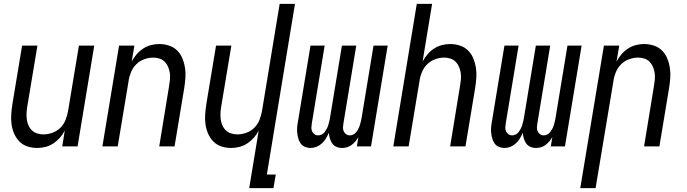

<svg xmlns="http://www.w3.org/2000/svg" viewBox="-20 -755 3540 990"><path d="M172 8Q146 8 121.5 0Q97 -8 80 -25.5Q63 -43 53 -66Q43 -89 39.5 -114.5Q36 -140 38 -166.5Q40 -193 44 -219L94 -520H173L121 -208Q118 -191 117 -174Q116 -157 118 -140.5Q120 -124 126.5 -109Q133 -94 144.5 -83Q156 -72 171.5 -67Q187 -62 204 -62Q227 -62 250.5 -70.5Q274 -79 291.5 -96.5Q309 -114 318 -137Q327 -160 331 -183L387 -520H466L380 0H301L314 -82Q304 -62 289 -45Q274 -28 255 -15.5Q236 -3 214.5 2.5Q193 8 172 8Z M508 0 594 -520H673L659 -438Q670 -458 684.5 -475Q699 -492 718 -504.5Q737 -517 758.5 -522.5Q780 -528 801 -528Q827 -528 851.5 -520Q876 -512 893.5 -494.5Q911 -477 920.5 -454Q930 -431 934 -405.5Q938 -380 936 -353.5Q934 -327 930 -301L880 0H801L852 -312Q855 -329 856.5 -346Q858 -363 855.5 -379.5Q853 -396 846.5 -411Q840 -426 829 -437Q818 -448 802.5 -453Q787 -458 770 -458Q747 -458 723.5 -449.5Q700 -441 682.5 -423.5Q665 -406 655.5 -383Q646 -360 643 -337L587 0Z M1265 215 1314 -82Q1304 -62 1289 -45Q1274 -28 1255 -15.5Q1236 -3 1214.5 2.5Q1193 8 1172 8Q1146 8 1121.5 0Q1097 -8 1080 -25.5Q1063 -43 1053 -66Q1043 -89 1039.5 -114.5Q1036 -140 1038 -166.5Q1040 -193 1044 -219L1094 -520H1173L1121 -208Q1118 -191 1117 -174Q1116 -157 1118 -140.5Q1120 -124 1126.5 -109Q1133 -94 1144.5 -83Q1156 -72 1171.5 -67Q1187 -62 1204 -62Q1227 -62 1250.5 -70.5Q1274 -79 1291.5 -96.5Q1309 -114 1318 -137Q1327 -160 1331 -183L1422 -735H1501L1356 145H1402L1390 215Z M1581 8Q1566 8 1552 2Q1538 -4 1530 -15.5Q1522 -27 1518 -41.5Q1514 -56 1512.5 -71Q1511 -86 1512.5 -101.5Q1514 -117 1517 -132L1581 -520H1654L1588 -120Q1586 -109 1585.5 -98.5Q1585 -88 1589 -78.5Q1593 -69 1601.5 -63Q1610 -57 1621 -57Q1630 -57 1639 -61.5Q1648 -66 1654 -74Q1660 -82 1664.5 -90.5Q1669 -99 1672 -108Q1675 -117 1677 -126Q1679 -135 1681 -144L1743 -520H1817L1751 -120Q1749 -109 1748.5 -98.5Q1748 -88 1752 -78.5Q1756 -69 1764.5 -63Q1773 -57 1783 -57Q1793 -57 1802 -61.5Q1811 -66 1817 -74Q1823 -82 1827.5 -90.5Q1832 -99 1835 -108Q1838 -117 1840 -126Q1842 -135 1844 -144L1906 -520H1979L1893 0H1820L1828 -49Q1822 -37 1813 -26.5Q1804 -16 1793.5 -8Q1783 0 1770 4Q1757 8 1744 8Q1728 8 1714.5 2Q1701 -4 1693 -15.5Q1685 -27 1681 -41Q1677 -55 1675 -70Q1669 -55 1660.5 -41Q1652 -27 1639.5 -15.5Q1627 -4 1612 2Q1597 8 1581 8Z M2008 0 2129 -735H2208L2159 -438Q2170 -458 2184.5 -475Q2199 -492 2218 -504.5Q2237 -517 2258.5 -522.5Q2280 -528 2301 -528Q2327 -528 2351.5 -520Q2376 -512 2393.5 -494.5Q2411 -477 2420.5 -454Q2430 -431 2434 -405.5Q2438 -380 2436 -353.5Q2434 -327 2430 -301L2380 0H2301L2352 -312Q2355 -329 2356.5 -346Q2358 -363 2355.5 -379.5Q2353 -396 2346.5 -411Q2340 -426 2329 -437Q2318 -448 2302.5 -453Q2287 -458 2270 -458Q2247 -458 2223.5 -449.5Q2200 -441 2182.5 -423.5Q2165 -406 2155.5 -383Q2146 -360 2143 -337L2087 0Z M2581 8Q2566 8 2552 2Q2538 -4 2530 -15.5Q2522 -27 2518 -41.5Q2514 -56 2512.5 -71Q2511 -86 2512.5 -101.5Q2514 -117 2517 -132L2581 -520H2654L2588 -120Q2586 -109 2585.5 -98.5Q2585 -88 2589 -78.5Q2593 -69 2601.5 -63Q2610 -57 2621 -57Q2630 -57 2639 -61.5Q2648 -66 2654 -74Q2660 -82 2664.5 -90.5Q2669 -99 2672 -108Q2675 -117 2677 -126Q2679 -135 2681 -144L2743 -520H2817L2751 -120Q2749 -109 2748.5 -98.5Q2748 -88 2752 -78.5Q2756 -69 2764.5 -63Q2773 -57 2783 -57Q2793 -57 2802 -61.5Q2811 -66 2817 -74Q2823 -82 2827.5 -90.5Q2832 -99 2835 -108Q2838 -117 2840 -126Q2842 -135 2844 -144L2906 -520H2979L2893 0H2820L2828 -49Q2822 -37 2813 -26.5Q2804 -16 2793.5 -8Q2783 0 2770 4Q2757 8 2744 8Q2728 8 2714.5 2Q2701 -4 2693 -15.5Q2685 -27 2681 -41Q2677 -55 2675 -70Q2669 -55 2660.5 -41Q2652 -27 2639.5 -15.5Q2627 -4 2612 2Q2597 8 2581 8Z M2972 215 3094 -520H3173L3159 -438Q3170 -458 3184.5 -475Q3199 -492 3218 -504.5Q3237 -517 3258.5 -522.5Q3280 -528 3301 -528Q3327 -528 3351.5 -520Q3376 -512 3393.5 -494.5Q3411 -477 3420.5 -454Q3430 -431 3434 -405.5Q3438 -380 3436 -353.5Q3434 -327 3430 -301L3380 0H3301L3352 -312Q3355 -329 3356.5 -346Q3358 -363 3355.5 -379.5Q3353 -396 3346.5 -411Q3340 -426 3329 -437Q3318 -448 3302.5 -453Q3287 -458 3270 -458Q3247 -458 3223.5 -449.5Q3200 -441 3182.5 -423.5Q3165 -406 3155.5 -383Q3146 -360 3143 -337L3051 215Z"/></svg>

Font: Iosevka Fixed
Style: Italic
Weight: 400
Italic angle: -9°
Monospace: yes
Designer: Belleve Invis
Foundry: Belleve Invis
Version: Version 33.2.4